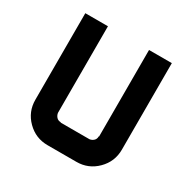

<svg xmlns="http://www.w3.org/2000/svg" viewBox="-150 -814 957 961"><g transform="rotate(30 328.5 -333.5)"><path d="M410 -130.8Q423.3 -132.5 433.3 -141.7Q443.3 -150.8 443.3 -166.7H445V-666.7H576.7V-166.7Q576.7 -97.5 527.9 -48.8Q479.2 0 410 0H243.3Q174.2 0 125.4 -48.8Q76.7 -97.5 76.7 -166.7V-666.7H207.5V-166.7Q209.2 -153.3 218.3 -142.9Q227.5 -132.5 243.3 -132.5V-130.8Z"/></g></svg>

Font: 0xA000-Squareish
Style: Squareish-Bold
Weight: 700
Version: Version 0.1